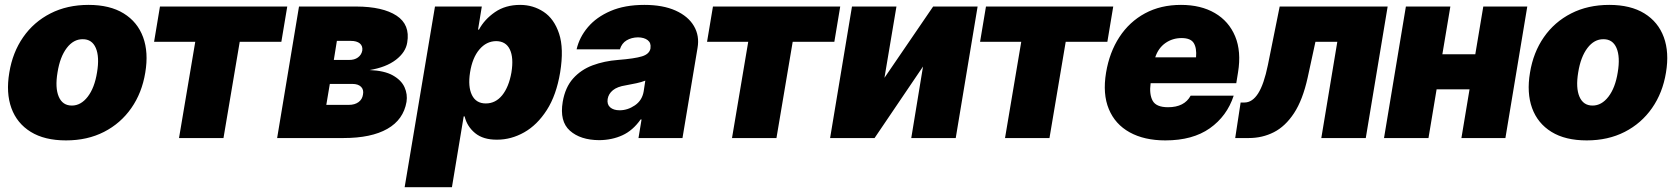

<svg xmlns="http://www.w3.org/2000/svg" viewBox="-20 -573 6954 797"><path d="M253.9 9.8Q165 9.8 107.7 -25.6Q50.3 -61 27.3 -124.3Q4.4 -187.5 18.6 -271.5Q32.2 -355.5 76.2 -418.7Q120.1 -481.9 189.5 -517.3Q258.8 -552.7 347.7 -552.7Q436 -552.7 493.4 -517.3Q550.8 -481.9 574 -418.7Q597.2 -355.5 583 -271.5Q569.3 -187.5 525.1 -124.3Q481 -61 411.9 -25.6Q342.8 9.8 253.9 9.8ZM278.3 -134.8Q315.9 -134.8 344.2 -171.6Q372.6 -208.5 382.8 -272.5Q393.6 -336.9 377.7 -373.8Q361.8 -410.6 323.2 -410.2Q285.2 -410.6 257.1 -373.8Q229 -336.9 218.8 -272.5Q208 -208.5 223.9 -171.6Q239.7 -134.8 278.3 -134.8Z M619.6 -399.4 644 -545.9H1172.4L1147.9 -399.4H975.1L907.7 0H723.1L790.5 -399.4Z M1130.4 0 1221.2 -545.9H1459.5Q1568.8 -545.4 1626 -508.1Q1683.1 -470.7 1670.4 -396.5Q1664.1 -356 1623.3 -324.7Q1582.5 -293.5 1514.2 -282.2Q1575.7 -279.8 1610.8 -260Q1646 -240.2 1659.2 -210.9Q1672.4 -181.6 1667.5 -150.4Q1654.8 -76.2 1587.9 -38.1Q1521 0 1405.8 0ZM1365.7 -324.2H1428.2Q1451.2 -323.7 1465.8 -334.5Q1480.5 -345.2 1483.9 -363.3Q1486.3 -382.3 1473.6 -392.8Q1460.9 -403.3 1436 -403.3H1378.4ZM1334.5 -137.7H1428.2Q1452.6 -137.7 1468.3 -149.2Q1483.9 -160.6 1486.8 -180.7Q1490.7 -200.7 1478.8 -212.6Q1466.8 -224.6 1442.9 -224.6H1349.1Z M1659.7 204.1 1785.6 -545.9H1980L1964.4 -450.2H1968.3Q1990.7 -492.2 2034.4 -522.5Q2078.1 -552.7 2139.2 -552.7Q2192.9 -552.7 2236.6 -523.9Q2280.3 -495.1 2300.8 -433.3Q2321.3 -371.6 2305.2 -272.5Q2289.6 -178.2 2249.8 -116.2Q2210 -54.2 2156 -23.7Q2102.1 6.8 2043.5 6.8Q1985.8 7.3 1952.1 -20.5Q1918.5 -48.3 1908.7 -89.8H1904.8L1856 204.1ZM1996.6 -143.6Q2037.1 -143.6 2064.7 -177.7Q2092.3 -211.9 2103 -272.5Q2112.8 -333.5 2096.4 -367.7Q2080.1 -401.9 2039.6 -402.3Q1999 -401.9 1970 -367.7Q1940.9 -333.5 1931.2 -272.5Q1921.9 -213.4 1939 -178.5Q1956.1 -143.6 1996.6 -143.6Z M2467.3 8.8Q2389.2 8.3 2345.7 -30.5Q2302.2 -69.3 2315.9 -150.4Q2326.2 -210.4 2358.9 -247.1Q2391.6 -283.7 2439.9 -301.8Q2488.3 -319.8 2545.4 -324.2Q2614.3 -329.6 2645 -339.1Q2675.8 -348.6 2680.2 -372.1V-374Q2683.1 -395 2668.7 -406.2Q2654.3 -417.5 2628.4 -418Q2601.1 -417.5 2581.1 -405.5Q2561 -393.6 2553.2 -368.2H2373.5Q2384.8 -418 2420.2 -460Q2455.6 -502 2514.4 -527.3Q2573.2 -552.7 2654.8 -552.7Q2731.9 -552.7 2784.4 -529.1Q2836.9 -505.4 2860.6 -464.8Q2884.3 -424.3 2875.5 -374L2813 0H2630.4L2643.1 -77.1H2639.2Q2606.9 -31.2 2563.7 -11.5Q2520.5 8.3 2467.3 8.8ZM2552.2 -115.2Q2585.4 -115.2 2615.5 -135.7Q2645.5 -156.2 2651.9 -193.4L2658.7 -238.3Q2642.6 -231.9 2621.8 -227.5Q2601.1 -223.1 2577.6 -218.8Q2542.5 -213.4 2524.2 -198.5Q2505.9 -183.6 2502.4 -162.1Q2499 -139.6 2512.9 -127.4Q2526.9 -115.2 2552.2 -115.2Z M2915 -399.4 2939.5 -545.9H3467.8L3443.4 -399.4H3270.5L3203.1 0H3018.6L3085.9 -399.4Z M3651.4 -250 3853.5 -545.9H4038.1L3947.3 0H3762.7L3811.5 -296.9L3610.4 0H3425.8L3516.6 -545.9H3701.2Z M4048.3 -399.4 4072.8 -545.9H4601.1L4576.7 -399.4H4403.8L4336.4 0H4151.9L4219.2 -399.4Z M4817.4 9.8Q4730 9.8 4669.4 -23.7Q4608.9 -57.1 4582.8 -120.1Q4556.6 -183.1 4571.3 -271.5Q4585.4 -356 4626.7 -419.2Q4668 -482.4 4732.9 -517.6Q4797.9 -552.7 4882.3 -552.7Q4964.8 -552.7 5022.9 -518.8Q5081.1 -484.9 5107.2 -422.1Q5133.3 -359.4 5119.1 -272.5L5111.8 -227.5H4756.3Q4750 -182.1 4764.6 -155Q4779.3 -127.9 4828.6 -127.9Q4896.5 -127.9 4922.4 -175.8H5101.1Q5073.2 -90.8 5002 -40.5Q4930.7 9.8 4817.4 9.8ZM4884.8 -415Q4847.2 -415 4817.6 -394.3Q4788.1 -373.5 4775.4 -335H4944.8Q4948.2 -373.5 4935.3 -394.3Q4922.4 -415 4884.8 -415Z M5107.4 0 5129.9 -147.5H5146.5Q5178.7 -147.9 5202.6 -185.3Q5226.6 -222.7 5243.2 -303.7L5292 -545.9H5740.2L5649.4 0H5464.8L5531.2 -399.4H5440.4L5408.2 -251Q5387.7 -158.2 5351.6 -103.3Q5315.4 -48.3 5267.8 -24.2Q5220.2 0 5164.1 0Z M6000.5 -545.9 5967.3 -347.7H6104L6137.2 -545.9H6319.8L6229 0H6046.4L6080.1 -202.1H5943.4L5909.7 0H5725.1L5815.9 -545.9Z M6566.4 9.8Q6477.5 9.8 6420.2 -25.6Q6362.8 -61 6339.8 -124.3Q6316.9 -187.5 6331.1 -271.5Q6344.7 -355.5 6388.7 -418.7Q6432.6 -481.9 6502 -517.3Q6571.3 -552.7 6660.2 -552.7Q6748.5 -552.7 6805.9 -517.3Q6863.3 -481.9 6886.5 -418.7Q6909.7 -355.5 6895.5 -271.5Q6881.8 -187.5 6837.6 -124.3Q6793.5 -61 6724.4 -25.6Q6655.3 9.8 6566.4 9.8ZM6590.8 -134.8Q6628.4 -134.8 6656.7 -171.6Q6685.1 -208.5 6695.3 -272.5Q6706.1 -336.9 6690.2 -373.8Q6674.3 -410.6 6635.7 -410.2Q6597.7 -410.6 6569.6 -373.8Q6541.5 -336.9 6531.2 -272.5Q6520.5 -208.5 6536.4 -171.6Q6552.2 -134.8 6590.8 -134.8Z"/></svg>

Font: Inter Tight Black
Style: Italic
Weight: 900
Italic angle: -9.39999°
Designer: Rasmus Andersson
Foundry: rsms
Version: Version 3.004; ttfautohint (v1.8.4.7-5d5b)